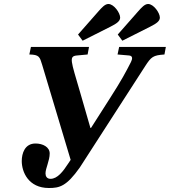

<svg xmlns="http://www.w3.org/2000/svg" viewBox="-20 -927 851 962"><path d="M371 -754 394 -723 533 -793C567 -810 582 -822 582 -839C582 -862 551 -907 523 -907C506 -907 490 -889 474 -871ZM570 -754 593 -723 732 -793C766 -810 781 -822 781 -839C781 -862 750 -907 722 -907C705 -907 689 -889 673 -871ZM89 -120C89 -66 122 15 225 15C278 15 313 7 380 -88L707 -595C738 -643 747 -650 804 -654L811 -692H577L569 -654L627 -649C646 -647 644 -632 636 -616C610 -565 590 -527 533 -438L436 -286H433L381 -466C335 -624 324 -645 365 -649L419 -654L426 -692H135L127 -654C177 -653 179 -642 191 -603L334 -126L322 -108C296 -68 268 -31 233 -31C215 -31 208 -44 208 -58C208 -84 229 -122 229 -158C229 -190 195 -208 158 -208C104 -208 89 -158 89 -120Z"/></svg>

Font: Heuristica
Style: Bold Italic
Weight: 700
Italic angle: -13°
Version: Version 1.0.1